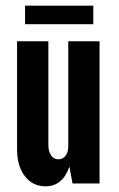

<svg xmlns="http://www.w3.org/2000/svg" viewBox="-20 -645 420 675"><path d="M140 10Q95 10 67.5 -25.5Q40 -61 40 -120V-500H150V-135Q150 -113 159.5 -99Q169 -85 185 -85Q201 -85 210.5 -97.5Q220 -110 220 -130V-500H330V0H235L224 -59Q200 10 140 10ZM68 -560V-625H308V-560Z"/></svg>

Font: Gully ECD Medium
Style: Regular
Weight: 500
Width: 2
Designer: jaikishan Patel
Foundry: MagicType
Version: Version 1.000;Glyphs 3.2 (3242)